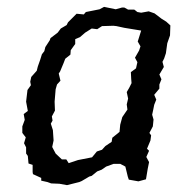

<svg xmlns="http://www.w3.org/2000/svg" viewBox="-20 -529 556 559"><path d="M211 1 175 10 153 6 129 5 118 1 100 -3V-11L76 -22L75 -28V-49L63 -53L61 -75L56 -82V-100L50 -112L55 -129L45 -142V-161L52 -180L49 -197L61 -206L56 -233L60 -267L70 -281L68 -291L71 -305L87 -323L90 -335L97 -355L102 -371L109 -380L112 -392L125 -412L127 -418L148 -434L157 -446L174 -456L178 -464L203 -489L224 -487L230 -494L270 -502L283 -509L317 -502L335 -507H342L353 -501H371L380 -494L391 -492L413 -496L430 -490L451 -474L464 -466L476 -455L475 -426L467 -403L463 -374L458 -359L453 -349L457 -334L444 -312L450 -298L444 -283V-271L429 -253L435 -239L429 -224L426 -209L423 -195L427 -181L425 -161L415 -142L420 -135L418 -120L408 -96L414 -90L406 -72L414 -57L410 -37L405 -7L383 -1L355 -6L352 -15L345 -44L330 -52H311L289 -44L276 -35L263 -30L247 -17L240 -15L218 -2ZM180 -54 207 -63 248 -71 262 -88 277 -93 287 -104 305 -116 307 -128 328 -145 330 -166 336 -188 351 -210 349 -225 353 -242 349 -261 356 -273 363 -287 362 -299 361 -319 376 -330 380 -348 373 -361 385 -382 389 -394 381 -408 391 -440 342 -448 319 -453 310 -454 277 -453 263 -444 247 -446 228 -434 213 -421 199 -415V-401L186 -383L185 -370L170 -358L165 -345L155 -321L151 -315L156 -294L146 -283L142 -269L139 -233L140 -207L131 -190L133 -178L128 -169L134 -150L136 -120L132 -101L142 -82L160 -65H173Z"/></svg>

Font: Winky Rough Light
Style: Italic
Weight: 300
Italic angle: -8.97852°
Designer: Simon Atzbach
Foundry: typofactur
Version: Version 1.206; ttfautohint (v1.8.4.7-5d5b)